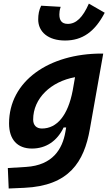

<svg xmlns="http://www.w3.org/2000/svg" viewBox="-20 -823 626 1077"><path d="M28.8 234.4 116.7 230.5C367.7 219.2 451.7 85 483.9 -98.1L559.1 -522.5H549.8C254.4 -522.5 30.8 -368.2 30.8 -130.4C30.8 -41 77.1 10.3 159.2 10.3C238.3 10.3 300.8 -32.2 336.9 -107.9H351.1L346.7 -82.5C330.1 12.7 275.9 104 126.5 113.3L23.9 119.6ZM344.7 -595.7C441.9 -595.7 511.7 -644.5 567.4 -751.5L478.5 -802.7C444.3 -724.6 406.7 -689 360.4 -689C323.7 -689 313 -711.9 313 -741.7C313 -752 314 -766.1 320.3 -784.7L210.9 -791C198.7 -766.6 194.3 -741.2 194.3 -713.9C194.3 -644 250.5 -595.7 344.7 -595.7ZM400.9 -390.1 387.7 -314.9C361.3 -176.8 300.3 -102.1 215.3 -102.1C184.1 -102.1 166 -120.6 166 -152.3C166 -271.5 265.6 -365.7 400.9 -390.1Z"/></svg>

Font: Cascadia Code
Style: Bold Italic
Weight: 700
Italic angle: -10°
Monospace: yes
Designer: Aaron Bell
Foundry: Saja Typeworks
Version: Version 2404.023